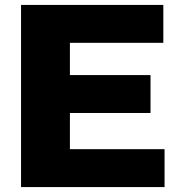

<svg xmlns="http://www.w3.org/2000/svg" viewBox="-20 -760 728 780"><path d="M65.5 0V-740H643.5V-586H264V-455H591.5V-301H264V-154H648.5V0Z"/></svg>

Font: Encode Sans SmExp XBd
Style: Regular
Weight: 800
Width: 6
Designer: Multiple Designers
Foundry: Impallari Type
Version: Version 3.002; ttfautohint (v1.8.3) -l 8 -r 50 -G 200 -x 14 